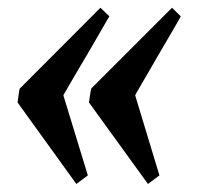

<svg xmlns="http://www.w3.org/2000/svg" viewBox="-20 -470 513 491"><path d="M207.5 -208Q208.5 -217.3 210 -225.1Q210.9 -231.9 211.9 -237.3Q212.9 -242.7 213.4 -243.7L419.9 -450.2L442.4 -428.2L437.5 -419.4Q432.6 -410.6 424.3 -396.5Q416 -382.3 405.3 -364Q394.5 -345.7 383.5 -326.7Q372.6 -307.6 362.1 -289.6Q351.6 -271.5 343.3 -257.3Q335 -243.2 330.1 -234.6Q325.2 -226.1 325.7 -226.1L387.7 -21.5L358.4 0.5ZM24.9 -208Q25.9 -217.3 27.3 -225.1Q28.3 -231.9 29.1 -237.3Q29.8 -242.7 30.8 -243.7L236.8 -450.2L259.8 -428.2L254.4 -419.4Q249.5 -410.6 241.2 -396.5Q232.9 -382.3 222.4 -364Q211.9 -345.7 200.7 -326.7Q189.5 -307.6 178.7 -289.6Q168 -271.5 159.9 -257.3Q151.9 -243.2 146.7 -234.6Q141.6 -226.1 142.1 -226.1L204.6 -21.5L175.3 0.5Z"/></svg>

Font: Gentium Basic
Style: Bold Italic
Weight: 700
Italic angle: -8°
Designer: J. Victor Gaultney and Annie Olsen
Foundry: SIL International
Version: Version 1.102; 2013; Maintenance release